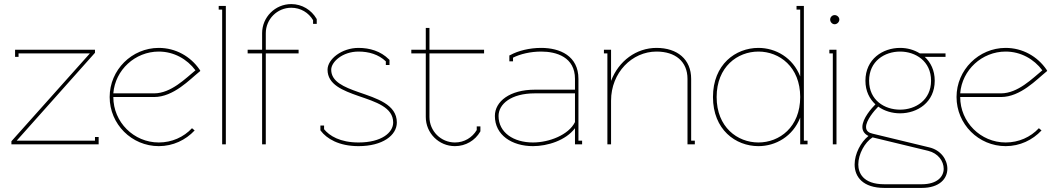

<svg xmlns="http://www.w3.org/2000/svg" viewBox="-20 -708 5194 942"><path d="M446 -449V-464H54V-429H71V-446H421L36 -15V0H464V-36H446V-18H62Z M518 -232C518 -99 626 9 759 9C829 9 891 -21 935 -68L922 -79C881 -35 823 -9 759 -9C636 -9 536 -109 536 -232H736C832 -232 912 -319 957 -355L963 -360L959 -367C915 -431 842 -473 759 -473C627 -473 518 -365 518 -232ZM536 -250C545 -365 643 -455 759 -455C833 -455 898 -418 939 -363C890 -323 819 -250 736 -250Z M1053 -679V-661H1070V0H1088V-679Z M1195 -446H1266V0H1284V-446H1445V-464H1284V-545C1284 -614 1340 -670 1409 -670C1455 -670 1494 -646 1516 -609V-591H1534V-614L1533 -616C1508 -659 1462 -688 1409 -688C1330 -688 1266 -624 1266 -545V-464H1195Z M1739 -473C1657 -473 1587 -418 1587 -366C1587 -293 1662 -264 1739 -237C1823 -208 1909 -182 1909 -107C1909 -58 1853 -9 1739 -9C1648 -9 1596 -42 1570 -74V-92H1552V-69L1554 -66C1583 -28 1642 9 1739 9C1857 9 1927 -44 1927 -107C1927 -196 1828 -225 1739 -256C1668 -281 1605 -307 1605 -366C1605 -404 1660 -455 1739 -455C1790 -455 1837 -441 1873 -407V-389H1891V-414L1888 -417C1848 -457 1794 -473 1739 -473Z M2087 -134V-446H2355V-464H2087V-571H2069V-464H1998V-446H2069V-134C2069 -55 2133 9 2212 9C2265 9 2311 -19 2336 -62L2337 -64V-88H2319V-70C2297 -33 2258 -9 2212 -9C2143 -9 2087 -65 2087 -134Z M2801 -109C2770 -46 2674 -9 2595 -9C2499 -9 2426 -58 2426 -139C2426 -197 2487 -250 2604 -250H2801ZM2479 -430V-407H2497V-425C2532 -443 2583 -455 2635 -455C2710 -455 2801 -428 2801 -321V-268H2604C2482 -268 2408 -211 2408 -139C2408 -45 2492 9 2595 9C2666 9 2756 -19 2801 -79V0H2836V-18H2818V-321C2818 -434 2727 -473 2635 -473C2578 -473 2522 -459 2484 -438L2479 -436Z M3201 -473C3102 -473 3015 -409 2978 -311V-464H2943V-446H2960V0H2978V-214C2978 -352 3081 -455 3201 -455C3293 -455 3353 -407 3353 -321V0H3389V-18H3371V-321C3371 -417 3303 -473 3201 -473Z M3906 -232C3906 -84 3804 -9 3701 -9C3598 -9 3496 -84 3496 -232C3496 -380 3598 -455 3701 -455C3804 -455 3906 -380 3906 -232ZM3888 -679V-661H3906V-333C3870 -425 3786 -473 3701 -473C3589 -473 3478 -392 3478 -232C3478 -72 3589 9 3701 9C3786 9 3870 -39 3906 -131V0H3942V-18H3924V-679Z M4066 -446V0H4084V-464H4049V-446ZM4053 -612C4053 -600 4063 -589 4075 -589C4087 -589 4098 -600 4098 -612C4098 -624 4087 -634 4075 -634C4063 -634 4053 -624 4053 -612Z M4261 -34 4534 32C4583 44 4610 83 4610 120C4610 158 4579 196 4502 196H4319C4212 196 4191 138 4191 99C4191 48 4223 -10 4261 -34ZM4244 -312C4244 -408 4320 -455 4396 -455C4472 -455 4548 -408 4548 -312C4548 -217 4472 -170 4396 -170C4320 -170 4244 -216 4244 -312ZM4517 -429H4619V-446H4493C4464 -464 4431 -473 4396 -473C4311 -473 4226 -418 4226 -312C4226 -261 4246 -223 4275 -196C4257 -178 4211 -127 4211 -85C4211 -67 4220 -51 4241 -41C4203 -11 4173 47 4173 99C4173 160 4214 214 4319 214H4502C4589 214 4628 169 4628 120C4628 74 4595 28 4539 15L4262 -52C4243 -56 4229 -65 4229 -85C4229 -117 4268 -164 4289 -185C4319 -163 4358 -152 4396 -152C4481 -152 4566 -206 4566 -312C4566 -363 4546 -402 4517 -429Z M4673 -232C4673 -99 4781 9 4914 9C4984 9 5046 -21 5090 -68L5077 -79C5036 -35 4978 -9 4914 -9C4791 -9 4691 -109 4691 -232H4891C4987 -232 5067 -319 5112 -355L5118 -360L5114 -367C5070 -431 4997 -473 4914 -473C4782 -473 4673 -365 4673 -232ZM4691 -250C4700 -365 4798 -455 4914 -455C4988 -455 5053 -418 5094 -363C5045 -323 4974 -250 4891 -250Z"/></svg>

Font: Rawengulk
Style: Light
Weight: 300
Version: Version 0.9